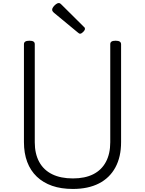

<svg xmlns="http://www.w3.org/2000/svg" viewBox="-20 -1220 951 1259"><path d="M458 19Q381 19 322 -1.5Q263 -22 221.5 -61.5Q180 -101 158.5 -158Q137 -215 137 -288V-930Q137 -942 146 -947.5Q155 -953 173 -953Q191 -953 199.5 -947.5Q208 -942 208 -930V-287Q208 -212 237 -158.5Q266 -105 322 -77.5Q378 -50 458 -50Q537 -50 591.5 -77.5Q646 -105 674.5 -158.5Q703 -212 703 -287V-930Q703 -942 711.5 -947.5Q720 -953 738 -953Q774 -953 774 -930V-288Q774 -191 736.5 -122Q699 -53 628.5 -17Q558 19 458 19ZM505 -999Q501 -999 497.5 -1001.5Q494 -1004 489 -1008L333 -1137Q326 -1144 324 -1148Q322 -1152 322 -1157Q322 -1165 329.5 -1175Q337 -1185 347 -1192.5Q357 -1200 365 -1200Q371 -1200 375 -1197Q379 -1194 383 -1190L529 -1045Q535 -1040 536 -1037Q537 -1034 537 -1031Q537 -1022 525.5 -1010.5Q514 -999 505 -999Z"/></svg>

Font: Playwrite US Modern Light
Style: Regular
Weight: 300
Designer: Veronika Burian, José Scaglione
Foundry: TypeTogether
Version: Version 1.003